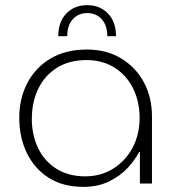

<svg xmlns="http://www.w3.org/2000/svg" viewBox="-20 -715 678 748"><path d="M304 13Q225 13 169.5 -22.5Q114 -58 84.5 -119Q55 -180 55 -256Q55 -331 86.5 -391.5Q118 -452 177 -487Q236 -522 318 -522Q395 -522 452 -487.5Q509 -453 540.5 -394.5Q572 -336 572 -262V0H525V-123H522Q507 -93 478 -61.5Q449 -30 405.5 -8.5Q362 13 304 13ZM312 -28Q373 -28 421 -58Q469 -88 496.5 -139.5Q524 -191 524 -258Q523 -322 497.5 -372.5Q472 -423 425.5 -452Q379 -481 316 -481Q250 -481 202 -451Q154 -421 129 -369Q104 -317 104 -251Q104 -190 128 -139Q152 -88 199 -58Q246 -28 312 -28ZM320 -695Q270 -695 238.5 -662.5Q207 -630 207 -574H242Q242 -616 263.5 -640Q285 -664 320 -664Q355 -664 376.5 -640Q398 -616 398 -574H432Q432 -630 400.5 -662.5Q369 -695 320 -695Z"/></svg>

Font: MuseoModerno ExtraLight
Style: Regular
Weight: 200
Designer: Pablo Cosgaya, Héctor Gatti, Marcela Romero, and the Authors of The MuseoModerno Project.
Foundry: Omnibus-Type Team
Version: Version 1.001